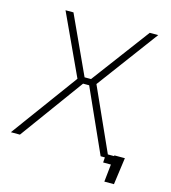

<svg xmlns="http://www.w3.org/2000/svg" viewBox="-127 -786 894 1004"><g transform="rotate(15 320.5 -283.5)"><path d="M546 -19H512L359 -359L605 -690H559L325 -377H290L146 -690H103L256 -360L-8 0H41L291 -343H324L478 0H501L499 28H541L531 123H583L603 -23H546Z"/></g></svg>

Font: Exo 2 Extra Light
Style: Italic
Weight: 250
Italic angle: -8°
Designer: Natanael Gama
Version: Version 1.001;PS 001.001;hotconv 1.0.88;makeotf.lib2.5.64775